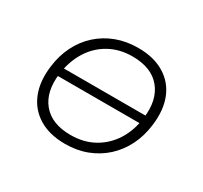

<svg xmlns="http://www.w3.org/2000/svg" viewBox="-111 -646 853 806"><g transform="rotate(30 315.5 -243.5)"><path d="M283 8Q207 8 155.5 -23.5Q104 -55 81.5 -111.5Q59 -168 69 -244Q76 -300 99 -346Q122 -392 159 -425.5Q196 -459 244 -477Q292 -495 349 -495Q425 -495 476.5 -463.5Q528 -432 550 -376Q572 -320 562 -244Q555 -188 532 -142Q509 -96 472.5 -62.5Q436 -29 388 -10.5Q340 8 283 8ZM284 -36Q348 -36 397 -63.5Q446 -91 476.5 -139.5Q507 -188 515 -252Q527 -344 482.5 -398Q438 -452 346 -452Q283 -452 234 -424.5Q185 -397 155 -348.5Q125 -300 116 -236Q104 -143 148.5 -89.5Q193 -36 284 -36ZM91 -224 98 -264H540L533 -224Z"/></g></svg>

Font: Nunito Sans 10pt SemiExpanded ExtraLight
Style: Italic
Weight: 250
Width: 6
Italic angle: -9°
Designer: Vernon Adams
Foundry: Vernon Adams
Version: Version 3.101;gftools[0.9.27]